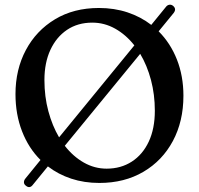

<svg xmlns="http://www.w3.org/2000/svg" viewBox="-20 -750 835 806"><path d="M88.5 29.5Q80.5 23.5 80.5 15Q80.5 6.5 87 -1L150 -78.5Q100 -128 72.5 -199Q45 -270 45 -355Q45 -458 88.5 -539.8Q132 -621.5 210.8 -669Q289.5 -716.5 395.5 -716.5Q460 -716.5 515.5 -698Q571 -679.5 615 -645.5L676.5 -721Q682 -728.5 690.5 -730Q699 -731.5 706.5 -725.5Q722 -712.5 709 -695.5L646 -618.5Q695.5 -569 722.8 -499.8Q750 -430.5 750 -348Q750 -241 705.8 -158.2Q661.5 -75.5 582 -28.8Q502.5 18 397 18Q333.5 18 279 0Q224.5 -18 181 -51.5L118.5 25Q105 43.5 88.5 29.5ZM166.5 -414Q166.5 -344.5 183 -283.2Q199.5 -222 228 -173.5L544 -559.5Q509 -604 463.8 -629.5Q418.5 -655 367.5 -655Q306.5 -655 261.5 -624.8Q216.5 -594.5 191.5 -540.5Q166.5 -486.5 166.5 -414ZM630 -285Q630 -353 613.8 -414.2Q597.5 -475.5 568.5 -524L252 -138Q287 -93 332 -67.5Q377 -42 427.5 -42Q487.5 -42 533.2 -71.5Q579 -101 604.5 -155.5Q630 -210 630 -285Z"/></svg>

Font: Fraunces 9pt SuperSoft
Style: Regular
Weight: 400
Version: Version 1.000;[b76b70a41]